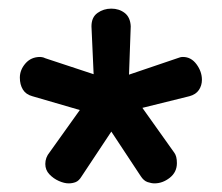

<svg xmlns="http://www.w3.org/2000/svg" viewBox="-20 -751 515 445"><path d="M139 -326Q129 -326 116.5 -331.5Q104 -337 94.5 -347Q85 -357 85 -371Q85 -386 95 -398L165 -496L55 -528Q40 -532 33 -543.5Q26 -555 26 -571Q26 -589 39 -604Q52 -619 73 -619Q74 -619 77.5 -618.5Q81 -618 85 -616L197 -579L192 -690Q192 -711 206 -721Q220 -731 238 -731Q256 -731 269 -721Q282 -711 283 -690L279 -578L391 -616Q398 -619 404 -619Q423 -619 435.5 -602Q448 -585 448 -566Q448 -553 441 -542.5Q434 -532 419 -528L310 -501L384 -397Q390 -389 390 -373Q390 -352 373.5 -339Q357 -326 338 -326Q331 -326 322 -329Q313 -332 306 -343L238 -446L169 -342Q163 -332 155.5 -329Q148 -326 139 -326Z"/></svg>

Font: Dosis
Style: Bold
Weight: 700
Designer: EdgarTolentino, PabloImpallari, IginoMarini
Foundry: EdgarTolentino, PabloImpallari, IginoMarini
Version: Version 3.001; ttfautohint (v1.8.2)